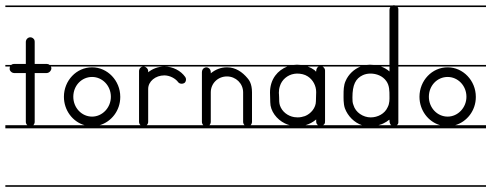

<svg xmlns="http://www.w3.org/2000/svg" viewBox="-23 -484 1883 736"><path d="M93 -341C84 -341 76 -333 76 -323V-239H31C27 -239 23 -237.7 19.9 -235H-2.5V-229H15.2C15.2 -227.1 14 -224.5 14 -222C14 -219 14 -216 16 -213C19 -208 25 -204 31 -204H76V-17C76 -12.1 78 -7.3 81.9 -4H-2.5V8H191V-4H104.6C108 -7.3 110 -12.1 110 -17V-204H156C162 -204 168 -208 171 -213C173 -216 174 -219 174 -222C174 -224.5 173.3 -227.1 171.9 -229H191V-235H167.1C164 -237.7 160 -239 156 -239H110V-323C110 -328 109 -333 105 -336C102 -339 98 -341 93 -341ZM-2.5 226V232H191V226ZM-2.5 -463V-457H191V-463Z M330 -189C369 -189 402 -156 402 -113C402 -71 369 -37 330 -37C290 -37 258 -71 258 -113C258 -156 290 -189 330 -189ZM330 -226C270 -226 222 -175 222 -113C222 -61.2 255.4 -17.2 301.4 -4H188.5V8H477V-4H358.5C404 -17 438 -60.3 438 -112V-113C438 -175 389 -226 330 -226ZM188.5 226V232H477V226ZM188.5 -235V-229H477V-235ZM188.5 -463V-457H477V-463Z M474.5 226V232H718V226ZM474.5 -235V-229H527H607C583 -229 561 -220 545 -207V-211C545 -216 543 -220 540 -223C536 -227 532 -229 527 -229C517 -229 510 -221 510 -211V-17C510 -12.1 512 -7.3 515.9 -4H474.5V8H718V-4H539.1C543 -7.3 545 -12.1 545 -17V-143C545 -172 573 -195 607 -195C628 -195 650 -183 660 -169C663 -165 668 -163 674 -163C677 -163 681 -164 684 -166C688 -169 690 -174 690 -180C690 -183 689 -186 687 -189C670 -213 640 -229 607 -229H718V-235ZM474.5 -463V-457H718V-463Z M847 -226C823 -226 802 -217 785 -203V-207C785 -214 782 -220 777 -223C774 -225 771 -226 768 -226C765 -226 762 -225 759 -223C754 -220 751 -214 751 -207V-150V-130V-17C751 -12.1 753 -7.3 756.4 -4H715.5V8H978V-4H937.6C941 -7.3 943 -12.1 943 -17V-130C943 -164 931 -178 926 -184C906 -208 880 -226 847 -226ZM715.5 226V232H978V226ZM715.5 -235V-229H978V-235ZM715.5 -463V-457H978V-463ZM779.6 -4C783 -7.3 785 -12.1 785 -17V-130C785 -164 812 -191 847 -191C881 -191 909 -164 909 -130V-17C909 -12.1 911 -7.3 914.4 -4Z M1115 -202C1130 -202 1145 -199 1157 -191C1177 -178 1189 -155 1189 -131C1189 -120 1188 -108 1188 -96C1188 -71 1169 -48 1146 -39C1137 -36 1128 -34 1118 -34C1114 -34 1109 -35 1105 -35C1080 -39 1058 -56 1050 -80C1047 -89 1047 -100 1047 -110C1047 -123 1046 -122 1046 -128C1046 -137 1047 -145 1050 -154C1057 -178 1079 -197 1105 -201C1108 -201 1112 -202 1115 -202ZM1115 -236C1110.3 -236 1105.7 -235.7 1101.1 -235H975.5V-229H1078.2C1060 -221.9 1043.6 -209.8 1032 -194C1018 -175 1012 -152 1012 -129C1012 -117 1013 -104 1013 -92C1013 -58 1038 -26 1069 -11C1075 -8 1081.3 -5.7 1087.7 -4H975.5V8H1258V-4H1215.8C1217.3 -5 1218.7 -6.4 1220 -8C1223 -11 1223 -16 1223 -21V-214C1223 -220.3 1218.6 -226.1 1213.3 -229H1258V-235H1131.7C1126.5 -235.7 1121.2 -236 1116 -236ZM975.5 226V232H1258V226ZM975.5 -463V-457H1258V-463ZM1147.8 -4C1162.9 -8.3 1177.1 -16 1189 -26C1189 -20 1188 -12 1193 -7C1193.9 -5.8 1194.9 -4.8 1196.1 -4ZM1198.3 -229C1192.1 -225.9 1189 -218 1189 -211C1189 -207 1184 -214 1183 -215C1175 -220.9 1166 -225.6 1156.6 -229Z M1397 -202C1420 -202 1444 -193 1458 -173C1470 -156 1470 -136 1470 -113C1470 -105 1471 -88 1463 -73C1452 -48 1425 -34 1398 -34C1369 -34 1340 -53 1332 -81C1328 -90 1328 -100 1328 -110C1328 -159 1340 -183 1368 -196C1377 -200 1387 -202 1397 -202ZM1255.5 226V232H1554V226ZM1365 -4H1255.5V8H1554V-4H1498C1501.6 -6.4 1504 -10.1 1504 -15V-64V-229H1554V-235H1504V-449C1504 -451.9 1503 -454.7 1501.2 -457H1554V-463H1492.9C1491 -463.6 1489 -464 1487 -464C1484.9 -464 1482.9 -463.6 1481.1 -463H1255.5V-457H1473.3C1471.2 -454 1470 -450.2 1470 -446V-235H1411.4C1406 -235.7 1400.5 -236 1395 -236C1390.5 -236 1385.9 -235.7 1381.4 -235H1255.5V-229H1359.2C1334.3 -219.1 1313 -199.4 1302 -174C1294 -157 1294 -136 1294 -122C1294 -109 1293 -87 1299 -69C1310 -39.1 1335.3 -13.5 1365 -4ZM1427.5 -4C1436.8 -6.3 1445.8 -9.8 1454 -15C1460 -17 1467 -25 1470 -25C1470 -18 1470 -9 1477 -4ZM1470 -229V-210C1460.6 -218.5 1449.4 -224.7 1437.3 -229Z M1693 -189C1732 -189 1765 -156 1765 -113C1765 -71 1732 -37 1693 -37C1653 -37 1621 -71 1621 -113C1621 -156 1653 -189 1693 -189ZM1693 -226C1633 -226 1585 -175 1585 -113C1585 -61.2 1618.4 -17.2 1664.4 -4H1551.5V8H1840V-4H1721.5C1767 -17 1801 -60.3 1801 -112V-113C1801 -175 1752 -226 1693 -226ZM1551.5 226V232H1840V226ZM1551.5 -235V-229H1840V-235ZM1551.5 -463V-457H1840V-463Z"/></svg>

Font: LetsTraceRuled
Style: Medium
Weight: 500
Version: Version 003.000